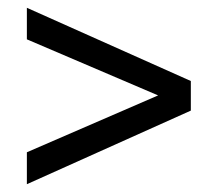

<svg xmlns="http://www.w3.org/2000/svg" viewBox="-20 -587 567 493"><path d="M470 -303 49 -114V-196L386 -342L49 -486V-567L470 -379Z"/></svg>

Font: Hind Siliguri
Style: Regular
Weight: 400
Designer: Jyotish Sonowal
Foundry: Indian Type Foundry
Version: Version 1.000;PS 1.0;hotconv 1.0.86;makeotf.lib2.5.63406; tt